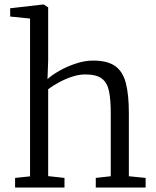

<svg xmlns="http://www.w3.org/2000/svg" viewBox="-20 -839 700 859"><path d="M114.5 -50V-756L25.5 -765V-802L173.5 -819H175.5L195.5 -806V-568L192.5 -485Q211 -502.5 244.8 -521.8Q278.5 -541 318.8 -554.5Q359 -568 396.5 -568Q460 -568 494.8 -543.8Q529.5 -519.5 543 -467.5Q556.5 -415.5 556.5 -333V-50.5L631.5 -43V0H408.5V-43L475.5 -50.5V-334Q475.5 -392.5 467.8 -430.8Q460 -469 435.5 -487.5Q411 -506 361.5 -506Q333.5 -506 303 -496Q272.5 -486 244.2 -470.8Q216 -455.5 195.5 -440V-51L268.5 -43V0H47.5V-43Z"/></svg>

Font: Merriweather Light 18pt Light
Style: Regular
Weight: 300
Version: Version 2.100